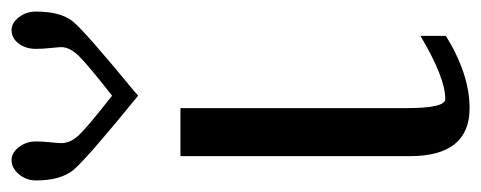

<svg xmlns="http://www.w3.org/2000/svg" viewBox="-270 -562 832 332"><g transform="rotate(-90 146.0 -396.0)"><path d="M125 -500V-110.4Q125 -42 140.6 -42Q177.7 -42 250 -85Q250 -85 250 -41Q183.6 0 125 0Q42 0 42 -103.5V-500ZM146.5 -573.2Q36.1 -663.1 18.1 -685.1Q0 -707 0 -750Q0 -766.6 10.7 -779.3Q21.5 -792 35.2 -792Q47.9 -792 57.6 -779.3Q67.4 -766.6 67.4 -750Q67.4 -738.3 65.9 -724.1Q64.5 -710 64.5 -706.1Q64.5 -690.4 78.1 -675.8Q91.8 -661.1 146.5 -618.2Q200.2 -660.2 215.3 -675.8Q230.5 -691.4 230.5 -706.1Q230.5 -710 229 -724.1Q227.5 -738.3 227.5 -750Q227.5 -767.6 236.8 -779.8Q246.1 -792 259.8 -792Q272.5 -792 282.2 -779.3Q292 -766.6 292 -750Q292 -707 274.9 -686Q257.8 -665 153.3 -579.1Q149.4 -575.2 146.5 -573.2Z"/></g></svg>

Font: okolaks
Style: Regular
Weight: 500
Version: Version 000.6.0